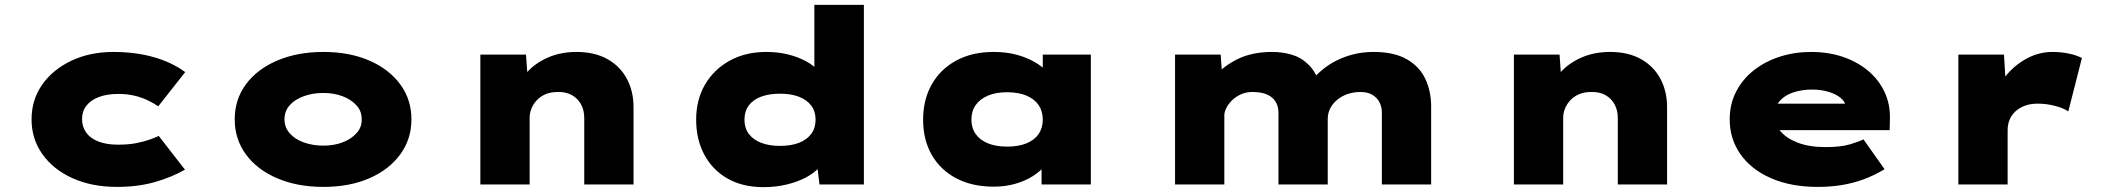

<svg xmlns="http://www.w3.org/2000/svg" viewBox="-20 -760 8695 791"><path d="M462 10Q358 10 278.5 -26Q199 -62 154.5 -125Q110 -188 110 -268Q110 -349 154 -411.5Q198 -474 274.5 -510Q351 -546 447 -546Q537 -546 612 -525Q687 -504 743 -463L632 -322Q612 -336 586 -348Q560 -360 531 -366.5Q502 -373 468 -373Q420 -373 386.5 -360Q353 -347 335.5 -324Q318 -301 318 -269Q318 -238 335 -214Q352 -190 385.5 -177Q419 -164 466 -164Q509 -164 540 -170Q571 -176 594 -184Q617 -192 634 -200L742 -61Q686 -29 616.5 -9.5Q547 10 462 10Z M1312 10Q1205 10 1122 -25.5Q1039 -61 993 -124Q947 -187 947 -268Q947 -350 993 -412.5Q1039 -475 1122 -510.5Q1205 -546 1312 -546Q1420 -546 1501.5 -510.5Q1583 -475 1629 -412.5Q1675 -350 1675 -268Q1675 -187 1629 -124Q1583 -61 1501.5 -25.5Q1420 10 1312 10ZM1312 -160Q1356 -160 1391.5 -173.5Q1427 -187 1449 -211.5Q1471 -236 1470 -268Q1471 -301 1449 -325.5Q1427 -350 1391.5 -363.5Q1356 -377 1312 -377Q1268 -377 1231 -363.5Q1194 -350 1173 -326Q1152 -302 1152 -268Q1152 -236 1173 -211.5Q1194 -187 1231 -173.5Q1268 -160 1312 -160Z M1959 0V-535H2147L2157 -395L2106 -381Q2118 -425 2151.5 -462.5Q2185 -500 2237.5 -523Q2290 -546 2355 -546Q2430 -546 2482.5 -516.5Q2535 -487 2562.5 -435.5Q2590 -384 2590 -319V0H2387V-274Q2387 -306 2373.5 -330.5Q2360 -355 2335.5 -368.5Q2311 -382 2278 -381Q2248 -381 2226.5 -371.5Q2205 -362 2190.5 -346Q2176 -330 2169 -311.5Q2162 -293 2162 -276V0H2061Q2013 0 1987.5 0Q1962 0 1959 0Z M3125 11Q3040 11 2978 -24Q2916 -59 2882 -122Q2848 -185 2848 -267Q2848 -349 2884.5 -411.5Q2921 -474 2986 -510Q3051 -546 3137 -546Q3186 -546 3227.5 -535.5Q3269 -525 3301 -507.5Q3333 -490 3353.5 -466.5Q3374 -443 3380 -418L3335 -404V-740H3539V0H3356L3340 -134L3381 -119Q3376 -93 3354.5 -69.5Q3333 -46 3298.5 -28Q3264 -10 3219.5 0.5Q3175 11 3125 11ZM3193 -159Q3240 -159 3272.5 -172Q3305 -185 3322.5 -209Q3340 -233 3340 -267Q3340 -301 3322.5 -324.5Q3305 -348 3272.5 -361Q3240 -374 3193 -374Q3148 -374 3115 -361.5Q3082 -349 3064.5 -325Q3047 -301 3047 -267Q3047 -233 3064.5 -209Q3082 -185 3115 -172Q3148 -159 3193 -159Z M4074 9Q3984 9 3918.5 -26Q3853 -61 3818 -123Q3783 -185 3783 -267Q3783 -349 3818.5 -412Q3854 -475 3919.5 -510.5Q3985 -546 4074 -546Q4125 -546 4166.5 -535Q4208 -524 4240.5 -505.5Q4273 -487 4294 -465.5Q4315 -444 4323 -424L4276 -417V-535H4474V0H4271V-147L4313 -131Q4308 -105 4287.5 -80Q4267 -55 4236 -35Q4205 -15 4163.5 -3Q4122 9 4074 9ZM4129 -156Q4176 -156 4209 -169.5Q4242 -183 4259 -208Q4276 -233 4276 -267Q4276 -302 4259 -327Q4242 -352 4209 -366Q4176 -380 4129 -380Q4083 -380 4050 -366Q4017 -352 3999.5 -327Q3982 -302 3982 -267Q3982 -233 3999.5 -208Q4017 -183 4050 -169.5Q4083 -156 4129 -156Z M4821 0V-535H5009L5017 -419L4978 -443Q5000 -465 5025.5 -484Q5051 -503 5079.5 -517Q5108 -531 5143.5 -538.5Q5179 -546 5221 -546Q5264 -546 5302.5 -534.5Q5341 -523 5371 -493.5Q5401 -464 5419 -410L5372 -414L5382 -428Q5403 -452 5429 -473.5Q5455 -495 5487 -511Q5519 -527 5557 -536.5Q5595 -546 5639 -546Q5724 -546 5776.5 -515.5Q5829 -485 5852.5 -434Q5876 -383 5876 -322V0H5673V-297Q5673 -319 5663.5 -338Q5654 -357 5634.5 -369Q5615 -381 5585 -381Q5556 -381 5531.5 -372.5Q5507 -364 5488.5 -348.5Q5470 -333 5460 -313Q5450 -293 5450 -270V0H5247V-297Q5247 -320 5236 -339.5Q5225 -359 5201.5 -370Q5178 -381 5139 -381Q5113 -381 5091.5 -371Q5070 -361 5055 -346Q5040 -331 5032 -314.5Q5024 -298 5024 -286V0Z M6217 0V-535H6405L6415 -395L6364 -381Q6376 -425 6409.5 -462.5Q6443 -500 6495.5 -523Q6548 -546 6613 -546Q6688 -546 6740.5 -516.5Q6793 -487 6820.5 -435.5Q6848 -384 6848 -319V0H6645V-274Q6645 -306 6631.5 -330.5Q6618 -355 6593.5 -368.5Q6569 -382 6536 -381Q6506 -381 6484.5 -371.5Q6463 -362 6448.5 -346Q6434 -330 6427 -311.5Q6420 -293 6420 -276V0H6319Q6271 0 6245.5 0Q6220 0 6217 0Z M7469 10Q7358 10 7276 -26Q7194 -62 7150 -125Q7106 -188 7106 -268Q7106 -331 7132.5 -382.5Q7159 -434 7205.5 -470.5Q7252 -507 7312.5 -526.5Q7373 -546 7441 -546Q7512 -546 7571.5 -526Q7631 -506 7675.5 -469Q7720 -432 7744 -381Q7768 -330 7766 -268L7765 -224H7234L7211 -333H7604L7585 -301V-319Q7583 -340 7564 -356Q7545 -372 7514 -381.5Q7483 -391 7445 -391Q7404 -391 7368.5 -379.5Q7333 -368 7312 -344Q7291 -320 7291 -284Q7291 -248 7315.5 -219Q7340 -190 7387 -172Q7434 -154 7500 -154Q7564 -154 7602 -165.5Q7640 -177 7657 -186L7744 -63Q7703 -38 7658.5 -21.5Q7614 -5 7567 2.5Q7520 10 7469 10Z M8048 0V-535H8236L8248 -336L8187 -337Q8203 -396 8240 -443Q8277 -490 8328 -518Q8379 -546 8436 -546Q8470 -546 8502 -539.5Q8534 -533 8557 -521L8501 -301Q8483 -314 8447.5 -323.5Q8412 -333 8375 -333Q8343 -333 8319.5 -323.5Q8296 -314 8280.5 -298.5Q8265 -283 8258 -264Q8251 -245 8251 -224V0Z"/></svg>

Font: Lexend Tera Black
Style: Regular
Weight: 900
Version: Version 1.007